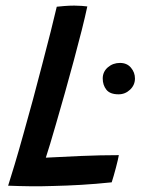

<svg xmlns="http://www.w3.org/2000/svg" viewBox="-20 -669 520 685"><path d="M9 -6.5Q18 -34 32.2 -81.8Q46.5 -129.5 63.2 -189.5Q80 -249.5 97.5 -313.5Q114.5 -377.5 131 -440.5Q147.5 -503.5 161 -556.8Q174.5 -610 182.5 -645Q191 -646 209 -647.5Q227 -649 245 -649Q257 -649 271.8 -648Q286.5 -647 291.5 -646Q284 -610.5 271.5 -560.8Q259 -511 243.5 -453.8Q228 -396.5 211.5 -337.5Q195 -278.5 179 -224Q168 -186.5 159 -156Q150 -125.5 143.5 -106.5Q196 -109.5 267.5 -112.5Q339 -115.5 404 -115.5Q401.5 -101 393.5 -70.5Q385.5 -40 378.5 -18.5Q321 -12.5 269 -9.5Q217 -6.5 171 -5.5Q128 -4 87.2 -4.5Q46.5 -5 9 -6.5ZM403 -332.5Q372.5 -332.5 359.5 -349Q346.5 -365.5 346.5 -389Q346.5 -413 364.8 -428.8Q383 -444.5 408 -444.5Q433 -444.5 447.2 -427.5Q461.5 -410.5 461.5 -389Q461.5 -365.5 444 -349Q426.5 -332.5 403 -332.5Z"/></svg>

Font: Grandstander
Style: Italic
Weight: 400
Italic angle: -15°
Designer: Tyler Finck
Foundry: Etcetera Type Co
Version: Version 1.200; ttfautohint (v1.8.3)